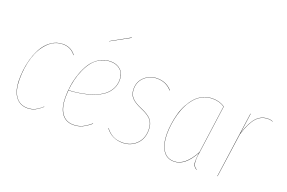

<svg xmlns="http://www.w3.org/2000/svg" viewBox="-97 -1078 2117 1418"><g transform="rotate(20 961.5 -368.5)"><path d="M273.9 -526.9Q337.9 -526.9 375 -477.1L373 -476.1Q336.4 -524.9 273.9 -524.9Q209 -524.9 159.4 -475.3Q109.9 -425.8 85 -346.2Q60.1 -266.6 60.1 -171.9Q60.1 -85.4 93 -39.3Q126 6.8 186 6.8Q218.8 6.8 245.6 -6.3Q272.5 -19.5 299.8 -44.9L301.8 -43.9Q273.9 -18.6 246.8 -4.9Q219.7 8.8 186 8.8Q125.5 8.8 91.8 -38.1Q58.1 -85 58.1 -171.9Q58.1 -242.7 73 -306.6Q87.9 -370.6 114.7 -419.7Q141.6 -468.8 182.9 -497.8Q224.1 -526.9 273.9 -526.9Z M733.9 -746.1 734.9 -744.1 585.9 -662.1V-664.1ZM757.8 -421.9Q757.8 -381.8 740.2 -348.9Q722.7 -315.9 692.6 -293.5Q662.6 -271 620.1 -254.9Q577.6 -238.8 530 -230.2Q482.4 -221.7 427.2 -218.3Q424.8 -187.5 424.8 -165Q424.8 -81.5 456.8 -37.4Q488.8 6.8 546.9 6.8Q585 6.8 615.7 -7.3Q646.5 -21.5 681.6 -51.8L682.6 -49.8Q647 -19.5 616 -5.4Q585 8.8 546.9 8.8Q487.8 8.8 455.3 -35.9Q422.9 -80.6 422.9 -165Q422.9 -210.4 430.2 -258.1Q437.5 -305.7 454.6 -354.5Q471.7 -403.3 496.8 -441.2Q522 -479 561 -502.9Q600.1 -526.9 647.9 -526.9Q696.8 -526.9 727.3 -499Q757.8 -471.2 757.8 -421.9ZM647.9 -524.9Q606 -524.9 570.6 -506.3Q535.2 -487.8 511.2 -457.5Q487.3 -427.2 469.2 -386.7Q451.2 -346.2 441.4 -304.9Q431.6 -263.7 427.2 -220.2Q482.9 -223.1 530.5 -231.9Q578.1 -240.7 620.4 -256.8Q662.6 -272.9 692.1 -295.4Q721.7 -317.9 738.8 -350.1Q755.9 -382.3 755.9 -421.9Q755.9 -470.7 725.8 -497.8Q695.8 -524.9 647.9 -524.9Z M1014.6 -526.9Q1086.9 -526.9 1131.8 -475.1L1129.4 -474.1Q1085 -524.9 1014.6 -524.9Q959 -524.9 918.2 -488.8Q877.4 -452.6 877.4 -395Q877.4 -354 900.1 -327.6Q922.9 -301.3 981.4 -276.9Q1039.1 -252.4 1062.3 -223.9Q1085.4 -195.3 1085.4 -147Q1085.4 -75.7 1041.3 -33.4Q997.1 8.8 933.6 8.8Q849.6 8.8 799.8 -57.1L800.8 -59.1Q824.7 -27.3 856 -10.3Q887.2 6.8 933.6 6.8Q996.1 6.8 1039.8 -34.9Q1083.5 -76.7 1083.5 -147Q1083.5 -194.8 1060.8 -222.7Q1038.1 -250.5 980.5 -274.9Q920.9 -300.3 898.2 -326.7Q875.5 -353 875.5 -395Q875.5 -453.6 917 -490.2Q958.5 -526.9 1014.6 -526.9Z M1450.7 -526.9Q1505.9 -526.9 1546.4 -499L1494.6 -121.1Q1485.4 -68.4 1489 -37.4Q1492.7 -6.3 1517.6 6.8L1516.6 8.8Q1505.9 2.9 1499 -5.6Q1492.2 -14.2 1489.3 -23.7Q1486.3 -33.2 1486.1 -47.1Q1485.8 -61 1487.1 -73.2Q1488.3 -85.4 1490.2 -103.5Q1491.2 -111.3 1491.7 -115.2Q1424.8 8.8 1337.4 8.8Q1280.3 8.8 1250 -38.6Q1219.7 -85.9 1219.7 -164.1Q1219.7 -204.6 1225.6 -245.8Q1231.4 -287.1 1242.9 -328.4Q1254.4 -369.6 1273.7 -405Q1293 -440.4 1317.6 -467.8Q1342.3 -495.1 1376.7 -511Q1411.1 -526.9 1450.7 -526.9ZM1450.7 -524.9Q1411.1 -524.9 1377.2 -509.3Q1343.3 -493.7 1318.6 -466.3Q1293.9 -439 1275.1 -403.6Q1256.3 -368.2 1244.9 -327.4Q1233.4 -286.6 1227.5 -245.6Q1221.7 -204.6 1221.7 -164.1Q1221.7 -86.4 1251.5 -39.8Q1281.2 6.8 1337.4 6.8Q1424.3 6.8 1492.7 -121.1L1544.4 -498Q1505.4 -524.9 1450.7 -524.9Z M1886.2 -526.9Q1906.2 -526.9 1923.3 -520L1922.4 -518.1Q1907.2 -524.9 1886.2 -524.9Q1833.5 -524.9 1796.9 -486.3Q1760.3 -447.8 1728.5 -349.1L1679.2 0H1677.2L1749.5 -517.1H1751.5L1729.5 -357.9Q1760.3 -451.2 1796.9 -489Q1833.5 -526.9 1886.2 -526.9Z"/></g></svg>

Font: Fira Sans Compressed Two
Style: Italic
Weight: 100
Width: 3
Italic angle: -8°
Designer: Carrois Corporate & Edenspiekermann AG
Foundry: Carrois Corporate GbR & Edenspiekermann AG
Version: Version 4.203;PS 004.203;hotconv 1.0.88;makeotf.lib2.5.64775